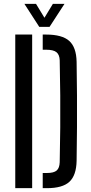

<svg xmlns="http://www.w3.org/2000/svg" viewBox="-20 -980 472 1000"><path d="M59.5 0V-800H147.5V0ZM202.5 0V-79H224.5Q260.5 -79 275.2 -92Q290 -105 291 -135Q293 -233.5 293.8 -317Q294.5 -400.5 293.8 -483.8Q293 -567 291 -666Q290 -695 274.2 -708Q258.5 -721 220 -721H202.5V-800H220Q303.5 -800 340.5 -767Q377.5 -734 379 -658Q380.5 -566 381 -483Q381.5 -400 381 -317.2Q380.5 -234.5 379 -142.5Q377.5 -66.5 341.5 -33.2Q305.5 0 224.5 0ZM184.5 -840 107 -960H167.5L211.5 -887.5L255.5 -960H316L238 -840Z"/></svg>

Font: Big Shoulders Stencil Text Medium
Style: Regular
Weight: 500
Designer: Patric King
Foundry: XO Type Co
Version: Version 1.000